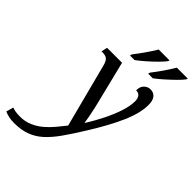

<svg xmlns="http://www.w3.org/2000/svg" viewBox="-437 -889 1252 1252"><g transform="rotate(45 189.5 -263.0)"><path d="M-65 240Q-115 240 -153 222L-139 172Q-128 176 -111.5 179.5Q-95 183 -66 183Q-20 183 19 166Q58 149 90 121.5Q122 94 148.5 62Q175 30 197 2L82 -441Q74 -471 60 -482.5Q46 -494 19 -494H9L18 -536H156L223 -265Q230 -239 238 -203.5Q246 -168 252 -135.5Q258 -103 260 -87H262Q299 -146 328.5 -205.5Q358 -265 376 -320Q394 -375 394 -419Q394 -442 383.5 -458Q373 -474 348 -474Q348 -510 367.5 -527.5Q387 -545 410 -545Q440 -545 456.5 -524.5Q473 -504 473 -464Q473 -386 427 -283.5Q381 -181 303 -57Q256 19 216.5 75Q177 131 137 167.5Q97 204 48.5 222Q0 240 -65 240ZM330 -619Q356 -652 383 -691Q410 -730 431 -766H532L529 -756Q516 -738 487 -709.5Q458 -681 426 -652.5Q394 -624 369 -606H327ZM162 -619Q188 -652 215.5 -691.5Q243 -731 264 -766H364L361 -756Q348 -738 319.5 -709.5Q291 -681 258.5 -652.5Q226 -624 201 -606H159Z"/></g></svg>

Font: Noto Serif SemiCondensed
Style: Italic
Weight: 400
Width: 4
Italic angle: -12°
Designer: Monotype Design Team
Foundry: Monotype Imaging Inc.
Version: Version 2.013